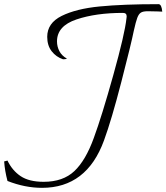

<svg xmlns="http://www.w3.org/2000/svg" viewBox="-172 -735 800 923"><path d="M-136 135Q-149 86 -152 41L-136 37Q-113 85 -72.5 112Q-32 139 38 139Q131 139 185.5 87.5Q240 36 279 -72Q317 -175 372.5 -373.5Q428 -572 436 -647L437 -656Q437 -673 419 -673Q289 -673 195.5 -641.5Q102 -610 102 -536Q102 -511 113.5 -489Q125 -467 150 -453Q144 -450 131 -450Q98 -461 76.5 -488.5Q55 -516 55 -558Q55 -624 124.5 -658.5Q194 -693 307.5 -704Q421 -715 590 -715Q605 -715 608 -679Q597 -679 587 -680L539 -681Q516 -681 505.5 -674.5Q495 -668 488 -649.5Q481 -631 471 -586Q459 -526 411.5 -342Q364 -158 328 -60Q245 168 30 168Q-52 168 -136 135Z"/></svg>

Font: Charmonman
Style: Regular
Weight: 400
Designer: Ekaluck Peanpanawate
Foundry: Cadson Demak Co.,Ltd.
Version: Version 1.000; ttfautohint (v1.6)